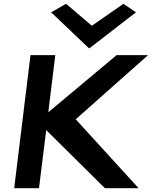

<svg xmlns="http://www.w3.org/2000/svg" viewBox="-20 -994 802 1014"><path d="M250 -929 451 -738 698 -929 632 -974 465 -858 329 -974ZM712 0 380 -364 762 -703H596L235 -401L272 -703H141L55 0H186L224 -307L534 0Z"/></svg>

Font: Bluebird
Style: ExtObl
Weight: 400
Designer: Jasper
Foundry: Cannot Into Space Fonts
Version: Version 0.98